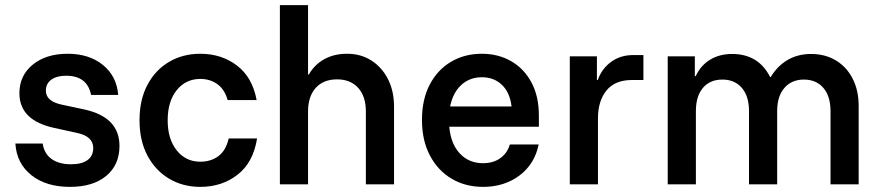

<svg xmlns="http://www.w3.org/2000/svg" viewBox="-20 -720 3441 750"><path d="M253.3 10Q160 10 102.5 -35.8Q45 -81.7 40 -159.2H146.7Q152.5 -120 181.2 -99.2Q210 -78.3 257.5 -78.3Q299.2 -78.3 321.7 -94.6Q344.2 -110.8 344.2 -141.7Q344.2 -187.5 280.8 -200.8L193.3 -220Q55.8 -249.2 55.8 -355.8Q55.8 -425 107.9 -467.5Q160 -510 244.2 -510Q328.3 -510 382.1 -466.2Q435.8 -422.5 441.7 -349.2H335.8Q320.8 -424.2 238.3 -424.2Q201.7 -424.2 180.4 -408.8Q159.2 -393.3 159.2 -365.8Q159.2 -325 219.2 -311.7L309.2 -292.5Q446.7 -262.5 446.7 -150Q446.7 -75.8 395 -32.9Q343.3 10 253.3 10Z M762.5 10Q694.2 10 640.4 -22.1Q586.7 -54.2 555.8 -112.5Q525 -170.8 525 -250Q525 -330 555.8 -388.3Q586.7 -446.7 640.4 -478.3Q694.2 -510 762.5 -510Q845 -510 905.4 -464.2Q965.8 -418.3 982.5 -329.2H869.2Q857.5 -370.8 829.2 -391.2Q800.8 -411.7 762.5 -411.7Q705.8 -411.7 670.4 -367.9Q635 -324.2 635 -250Q635 -176.7 670.4 -132.5Q705.8 -88.3 762.5 -88.3Q803.3 -88.3 832.9 -110Q862.5 -131.7 873.3 -179.2H984.2Q969.2 -85 907.9 -37.5Q846.7 10 762.5 10Z M1073.3 0V-700H1183.3V-429.2H1186.7Q1208.3 -467.5 1246.7 -488.8Q1285 -510 1335.8 -510Q1390 -510 1431.2 -483.3Q1472.5 -456.7 1495.8 -410.4Q1519.2 -364.2 1519.2 -303.3V0H1409.2V-284.2Q1409.2 -343.3 1379.2 -376.7Q1349.2 -410 1296.7 -410Q1243.3 -410 1213.3 -376.7Q1183.3 -343.3 1183.3 -284.2V0Z M1867.5 10Q1797.5 10 1743.8 -22.1Q1690 -54.2 1659.2 -112.9Q1628.3 -171.7 1628.3 -251.7Q1628.3 -330.8 1658.3 -388.8Q1688.3 -446.7 1741.2 -478.3Q1794.2 -510 1862.5 -510Q1925.8 -510 1976.3 -481.2Q2026.7 -452.5 2055.8 -398.3Q2085 -344.2 2085 -268.3V-225H1735Q1740.8 -158.3 1776.2 -120.4Q1811.7 -82.5 1866.7 -82.5Q1906.7 -82.5 1934.2 -102.1Q1961.7 -121.7 1971.7 -155.8H2084.2Q2068.3 -78.3 2008.8 -34.2Q1949.2 10 1867.5 10ZM1738.3 -304.2H1978.3Q1971.7 -359.2 1940.4 -388.8Q1909.2 -418.3 1862.5 -418.3Q1815 -418.3 1782.1 -388.3Q1749.2 -358.3 1738.3 -304.2Z M2205.8 0V-500H2311.7V-407.5H2315Q2330.8 -451.7 2367.1 -478.3Q2403.3 -505 2454.2 -505H2493.3V-407.5H2449.2Q2382.5 -407.5 2349.2 -366.7Q2315.8 -325.8 2315.8 -257.5V0Z M2588.3 0V-500H2694.2V-422.5H2697.5Q2717.5 -465 2754.2 -487.1Q2790.8 -509.2 2840 -509.2Q2942.5 -509.2 2988.3 -419.2H2990.8Q3016.7 -462.5 3056.7 -485.8Q3096.7 -509.2 3148.3 -509.2Q3203.3 -509.2 3245.4 -483.8Q3287.5 -458.3 3310.8 -412.5Q3334.2 -366.7 3334.2 -305.8V0H3224.2V-285.8Q3224.2 -344.2 3196.2 -376.7Q3168.3 -409.2 3120 -409.2Q3072.5 -409.2 3044.2 -376.7Q3015.8 -344.2 3015.8 -285.8V0H2905.8V-285.8Q2905.8 -344.2 2877.9 -376.7Q2850 -409.2 2801.7 -409.2Q2753.3 -409.2 2725.8 -376.7Q2698.3 -344.2 2698.3 -285.8V0Z"/></svg>

Font: Funnel Sans Medium
Style: Regular
Weight: 500
Version: Version 1.000; Beta; Release 5; Build 24; ttfautohint (v1.8.